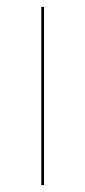

<svg xmlns="http://www.w3.org/2000/svg" viewBox="-20 -538 248 558"><path d="M108 0H100V-518H108Z"/></svg>

Font: Fira Sans Compressed Eight
Style: Regular
Weight: 100
Width: 1
Designer: bBox Type GmbH & Carrois Corporate GbR & Edenspiekermann AG
Foundry: bBox Type GmbH & Carrois Corporate GbR & Edenspiekermann AG
Version: Version 4.301